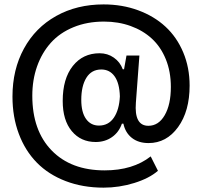

<svg xmlns="http://www.w3.org/2000/svg" viewBox="-20 -758 926 879"><path d="M454.1 101.1Q358.9 101.1 280.5 71Q202.1 41 148.7 -13.4Q95.2 -67.9 66.2 -145.3Q37.1 -222.7 37.1 -315.9Q37.1 -439.5 89.6 -535.6Q142.1 -631.8 237.1 -684.8Q332 -737.8 454.1 -737.8Q539.6 -737.8 612.5 -710.9Q685.5 -684.1 737.5 -636Q789.6 -587.9 818.8 -518.3Q848.1 -448.7 848.1 -366.2Q848.1 -249 795.2 -176Q742.2 -103 660.2 -103Q613.8 -103 583.7 -126.7Q553.7 -150.4 544.9 -191.9H538.1Q524.4 -152.3 492.4 -130.1Q460.4 -107.9 418 -107.9Q350.1 -107.9 308.6 -157.7Q267.1 -207.5 267.1 -295.9Q267.1 -397.5 313.2 -455.8Q359.4 -514.2 436 -514.2Q472.7 -514.2 501.2 -494.1Q529.8 -474.1 542 -440.9H547.9L559.1 -503.9H618.2L602.1 -288.1Q593.8 -182.1 659.2 -182.1Q706.1 -182.1 734.1 -230.7Q762.2 -279.3 762.2 -359.9Q762.2 -430.2 739 -487.1Q715.8 -543.9 675 -581.3Q634.3 -618.7 578.1 -638.9Q522 -659.2 456.1 -659.2Q378.9 -659.2 316.4 -633.5Q253.9 -607.9 212.9 -562.3Q171.9 -516.6 149.9 -454.6Q127.9 -392.6 127.9 -319.8Q127.9 -160.2 216.6 -69.1Q305.2 22 459 22Q588.4 22 669.9 -42L703.1 23.9Q663.1 58.6 594.5 79.8Q525.9 101.1 454.1 101.1ZM352.1 -300.8Q352.1 -244.1 373.8 -213.6Q395.5 -183.1 433.1 -183.1Q476.6 -183.1 501.2 -219.2Q525.9 -255.4 528.8 -316.9Q526.9 -377.9 504.4 -408.9Q481.9 -439.9 443.8 -439.9Q398.9 -439.9 375.5 -402.1Q352.1 -364.3 352.1 -300.8Z"/></svg>

Font: Lumene Sans
Style: Bold
Weight: 600
Designer: Deni Anggara
Version: Version 1.003;Glyphs 3.1.2 (3151)